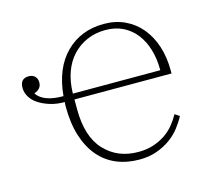

<svg xmlns="http://www.w3.org/2000/svg" viewBox="-82 -618 803 728"><g transform="rotate(-15 319.0 -254.0)"><path d="M381 12Q332 12 292 -4.5Q252 -21 223 -54.5Q194 -88 178 -138Q162 -188 162 -254Q162 -256 162 -259.5Q162 -263 163 -272Q131 -272 105.5 -280Q80 -288 61 -300.5Q42 -313 32 -330Q22 -347 22 -365Q22 -402 56 -402Q71 -402 80 -393Q89 -384 89 -369Q89 -344 61 -334V-332Q87 -295 163 -295H164Q174 -403 233 -461.5Q292 -520 382 -520Q428 -520 465 -502.5Q502 -485 528 -453.5Q554 -422 568 -379Q582 -336 582 -284V-272H201V-234Q201 -126 252 -71.5Q303 -17 384 -17Q417 -17 443 -25.5Q469 -34 490 -48Q511 -62 526.5 -81Q542 -100 553 -120L571 -108Q560 -87 543.5 -65.5Q527 -44 503.5 -27Q480 -10 449.5 1Q419 12 381 12ZM382 -496Q342 -496 309 -481.5Q276 -467 252 -441Q228 -415 215 -378.5Q202 -342 201 -298V-295H544V-297Q544 -340 533 -376.5Q522 -413 501.5 -439.5Q481 -466 451 -481Q421 -496 382 -496Z"/></g></svg>

Font: IBM Plex Serif ExtLt
Style: Regular
Weight: 200
Designer: Mike Abbink, Paul van der Laan, Pieter van Rosmalen
Foundry: Bold Monday
Version: Version 3.001